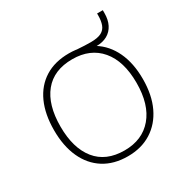

<svg xmlns="http://www.w3.org/2000/svg" viewBox="-188 -997 1134 1166"><g transform="rotate(-30 379.5 -414.5)"><path d="M68 -353Q68 -465 104.5 -545.5Q141 -626 210.5 -669.5Q280 -713 379 -713Q475 -713 545 -669.5Q615 -626 653 -545.5Q691 -465 691 -354Q691 -242 652.5 -161Q614 -80 544 -36Q474 8 379 8Q281 8 211.5 -36Q142 -80 105 -161Q68 -242 68 -353ZM113 -353Q113 -202 181 -117.5Q249 -33 379 -33Q504 -33 575 -117Q646 -201 646 -353Q646 -505 575.5 -588.5Q505 -672 379 -672Q249 -672 181 -588.5Q113 -505 113 -353ZM489 -667 435 -709Q464 -707 485.5 -706Q507 -705 529 -705Q578 -705 603.5 -718.5Q629 -732 639 -759Q649 -786 649 -825V-837H689V-817Q689 -770 672 -736.5Q655 -703 623 -685Q591 -667 545 -667Z"/></g></svg>

Font: Mulish ExtraLight ExtraLight
Style: Regular
Weight: 250
Version: Version 3.603